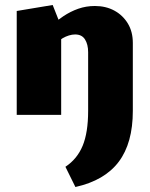

<svg xmlns="http://www.w3.org/2000/svg" viewBox="-20 -460 599 769"><path d="M282 289 242 208Q289 177 311 124Q333 71 333 -16V-251Q333 -282 320.5 -302Q308 -322 281 -322Q269 -322 256 -318Q243 -314 231 -307Q219 -300 209 -289L173 -349Q204 -375 233 -394.5Q262 -414 293.5 -425Q325 -436 360 -436Q404 -436 438 -417.5Q472 -399 492 -366Q512 -333 512 -288V-16Q512 113 455.5 188Q399 263 282 289ZM47 0V-416L191 -440L225 -354V0Z"/></svg>

Font: Ysabeau Infant Black
Style: Regular
Weight: 900
Designer: Christian Thalmann (Catharsis Fonts)
Version: Version 2.001;gftools[0.9.30]; featfreeze: ss01,ss02,lnum